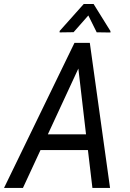

<svg xmlns="http://www.w3.org/2000/svg" viewBox="-52 -921 636 941"><path d="M489.3 -761.7V-768.6L406.7 -901.4H358.4L240.2 -769V-762.2L308.6 -763.2L380.9 -845.2L421.9 -762.7ZM146.5 -185.5H378.9L400.9 0H487.3L388.2 -710.9H313L-32.2 0H60.5ZM369.6 -262.7H182.6L332 -585Z"/></svg>

Font: Roboto Condensed
Style: Italic
Weight: 400
Designer: Google
Version: Version 1.000;PS 001.000;hotconv 1.0.88;makeotf.lib2.5.64775